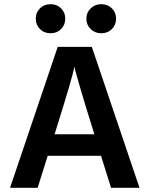

<svg xmlns="http://www.w3.org/2000/svg" viewBox="-20 -898 714 918"><path d="M464 -739Q434 -739 413.5 -759Q393 -779 393 -809Q393 -838 413.5 -858Q434 -878 464 -878Q495 -878 515 -858Q535 -838 535 -809Q535 -779 515 -759Q495 -739 464 -739ZM222 -739Q191 -739 171 -759Q151 -779 151 -809Q151 -838 171 -858Q191 -878 222 -878Q252 -878 272 -858Q292 -838 292 -809Q292 -779 272 -759Q252 -739 222 -739ZM241 -256H431L422 -286Q388 -394 366.5 -467.5Q345 -541 340 -560L336 -580Q327 -530 250 -285ZM511 0 463 -153H208L160 0H28L256 -674H419L647 0Z"/></svg>

Font: Hind Semibold
Style: Regular
Weight: 600
Designer: Manushi Parikh, Satya Rajpurohit
Foundry: Indian Type Foundry
Version: Version 1.201;PS 1.0;hotconv 1.0.78;makeotf.lib2.5.61930; tt